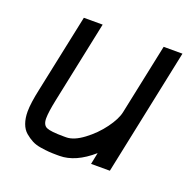

<svg xmlns="http://www.w3.org/2000/svg" viewBox="-97 -600 720 712"><g transform="rotate(20 262.5 -244.0)"><path d="M197.3 -61H207.5Q237.8 -61 275.6 -89.4Q313.5 -117.7 340.8 -155Q368.2 -192.4 374 -220.7L432.6 -500H506.8L402.3 0H328.1L337.4 -45.9Q271 12.2 207.5 12.2H197.3Q179.7 12.2 166.3 11.2Q152.8 10.3 132.6 7.1Q112.3 3.9 97.9 -3.7Q83.5 -11.2 69.3 -23.2Q55.2 -35.2 47.9 -55.4Q40.5 -75.7 40.5 -102.1Q40.5 -135.3 53.2 -193.4L117.7 -500H191.9L124.5 -177.7Q113.8 -126.5 113.8 -102.1Q113.8 -75.7 130.1 -68.4Q146.5 -61 197.3 -61Z"/></g></svg>

Font: Anka/Coder Condensed
Style: Italic
Weight: 400
Width: 4
Italic angle: -12°
Monospace: yes
Version: Version 001.100